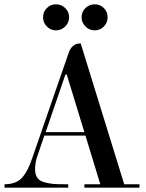

<svg xmlns="http://www.w3.org/2000/svg" viewBox="-20 -872 676 892"><path d="M446 -16 377 -242H186L154 -148Q143 -118 143 -85Q143 -61 153.5 -46Q164 -31 187 -25Q210 -19 228.5 -17.5Q247 -16 280 -16H297V0H1V-16Q54 -16 81.5 -45.5Q109 -75 130 -138L293 -609Q300 -631 305.5 -641.5Q311 -652 322.5 -661Q334 -670 352 -670H355L557 -16H628V0H372V-16ZM284 -526 192 -258H372L290 -526ZM377 -749Q359 -767 359 -792Q359 -817 377 -834.5Q395 -852 420 -852Q445 -852 462.5 -834.5Q480 -817 480 -792Q480 -767 462.5 -749Q445 -731 420 -731Q395 -731 377 -749ZM197.5 -749Q180 -767 180 -792Q180 -817 197.5 -834.5Q215 -852 240 -852Q265 -852 283 -834.5Q301 -817 301 -792Q301 -767 283 -749Q265 -731 240 -731Q215 -731 197.5 -749Z"/></svg>

Font: Elsie Swash Caps
Style: Regular
Weight: 400
Designer: Alejandro Inler
Foundry: Alejandro Inler
Version: 1.001